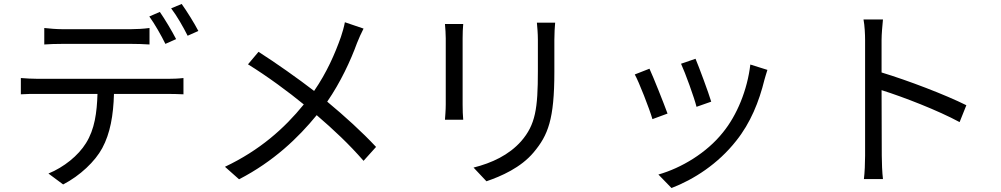

<svg xmlns="http://www.w3.org/2000/svg" viewBox="-20 -872 5040 967"><path d="M867 -675C846 -716 810 -776 785 -812L732 -789C759 -752 793 -692 813 -651ZM640 -651C669 -651 704 -650 733 -648V-731C704 -727 668 -725 640 -725H294C262 -725 232 -728 203 -731V-648C229 -650 262 -651 295 -651ZM172 -475C141 -475 112 -477 85 -479V-397C112 -399 141 -399 172 -399H471C468 -305 457 -221 413 -151C374 -88 302 -30 224 2L298 57C383 13 459 -59 495 -126C535 -200 551 -291 554 -399H826C850 -399 882 -398 904 -397V-479C880 -476 847 -475 826 -475ZM842 -830C871 -792 903 -736 925 -692L979 -716C960 -753 921 -816 895 -852Z M1717 -760C1713 -738 1704 -706 1697 -686C1667 -601 1626 -507 1562 -414C1483 -475 1367 -557 1282 -611L1229 -548C1325 -489 1436 -407 1510 -346C1412 -225 1288 -115 1113 -32L1184 31C1358 -59 1482 -178 1575 -292C1661 -218 1737 -147 1811 -62L1874 -132C1803 -208 1717 -286 1628 -360C1695 -457 1746 -567 1778 -655C1786 -676 1801 -709 1811 -728Z M2221 -751C2223 -732 2225 -697 2225 -679V-346C2225 -316 2222 -284 2221 -269H2313C2311 -287 2310 -320 2310 -345V-679C2310 -703 2311 -732 2313 -751ZM2684 -758C2686 -734 2689 -705 2689 -672V-514C2689 -325 2677 -244 2605 -161C2543 -91 2457 -51 2365 -28L2430 41C2503 16 2603 -27 2668 -105C2740 -191 2772 -270 2772 -510V-672C2772 -705 2774 -734 2776 -758Z M3483 -576 3410 -551C3431 -506 3477 -379 3488 -334L3562 -360C3549 -404 3500 -536 3483 -576ZM3759 -547C3744 -419 3692 -292 3621 -205C3539 -102 3412 -26 3296 7L3362 75C3474 32 3596 -46 3688 -163C3760 -253 3803 -360 3830 -470C3834 -483 3838 -499 3845 -520ZM3251 -526 3177 -497C3197 -462 3251 -324 3266 -272L3342 -300C3323 -352 3271 -483 3251 -526Z M4847 -342C4741 -395 4552 -467 4420 -507V-670C4420 -700 4424 -743 4427 -774H4329C4335 -743 4337 -698 4337 -670V-88C4337 -51 4335 -2 4331 30H4427C4423 -3 4421 -56 4421 -88L4420 -418C4531 -383 4704 -316 4813 -257Z"/></svg>

Font: Source Han Sans KR Regular
Style: Regular
Weight: 400
Designer: Ryoko NISHIZUKA (kana & ideographs); Paul D. Hunt (Latin, Greek & Cyrillic); Wenlong ZHANG (bopomofo); Sandoll Communica
Foundry: Adobe Systems Incorporated
Version: Version 1.004;PS 1.004;hotconv 1.0.82;makeotf.lib2.5.63406